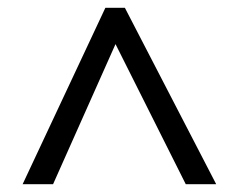

<svg xmlns="http://www.w3.org/2000/svg" viewBox="-20 -739 612 492"><path d="M38 -267 250 -719H300L534 -267H456L276 -626L116 -267Z"/></svg>

Font: Noto Sans Syloti Nagri
Style: Regular
Weight: 400
Designer: Monotype Design Team
Foundry: Monotype Imaging Inc.
Version: Version 2.003; ttfautohint (v1.8.4.7-5d5b)